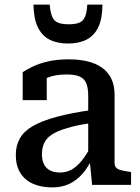

<svg xmlns="http://www.w3.org/2000/svg" viewBox="-20 -807 611 838"><path d="M381 -327V-270Q328 -263 290.5 -253Q253 -243 228 -231.5Q203 -220 189 -205.5Q175 -191 169 -173Q163 -155 163 -134Q163 -107 172.5 -89Q182 -71 200 -62.5Q218 -54 242 -54Q269 -54 292 -66.5Q315 -79 336.5 -105.5Q358 -132 379 -172L384 -118Q365 -77 339.5 -48Q314 -19 281.5 -4Q249 11 209 11Q160 11 124 -5Q88 -21 68.5 -52.5Q49 -84 49 -131Q49 -172 67 -203.5Q85 -235 124.5 -257.5Q164 -280 227 -297Q290 -314 381 -327ZM382 0 371 -112 365 -117V-389Q365 -423 356.5 -443.5Q348 -464 327.5 -473Q307 -482 271 -482Q219 -482 185.5 -467Q152 -452 137 -434Q134 -441 136 -449.5Q138 -458 144.5 -465.5Q151 -473 161 -478Q171 -483 184 -485V-370H79V-492Q94 -502 121 -515.5Q148 -529 188 -538.5Q228 -548 280 -548Q324 -548 360.5 -539.5Q397 -531 424 -512.5Q451 -494 465.5 -464.5Q480 -435 480 -393V-95Q480 -82 488 -74.5Q496 -67 511 -63.5Q526 -60 547 -57L552 -56V0ZM277 -617Q325 -617 358.5 -634.5Q392 -652 409.5 -689.5Q427 -727 427 -787H361Q359 -752 351 -733.5Q343 -715 326 -708Q309 -701 280 -701Q251 -701 233.5 -708Q216 -715 208 -733.5Q200 -752 197 -787H126Q127 -727 144.5 -689.5Q162 -652 195.5 -634.5Q229 -617 277 -617Z"/></svg>

Font: Roboto Serif SemiCondensed Medium
Style: Regular
Weight: 500
Width: 4
Designer: Greg Gazdowicz
Foundry: Commercial Type
Version: Version 1.007